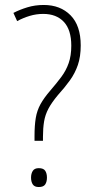

<svg xmlns="http://www.w3.org/2000/svg" viewBox="-20 -795 382 773"><path d="M156 -775Q223 -775 264 -733.5Q305 -692 305 -612Q305 -567 293.5 -533.5Q282 -500 261.5 -471.5Q241 -443 213 -412Q188 -382 175 -357.5Q162 -333 157.5 -306Q153 -279 153 -245V-228H119V-248Q119 -290 124 -320Q129 -350 143 -375.5Q157 -401 183 -431Q208 -460 227 -485.5Q246 -511 256.5 -541Q267 -571 267 -611Q267 -675 237 -707Q207 -739 154 -739Q126 -739 99.5 -731Q73 -723 49 -710L34 -743Q59 -756 90 -765.5Q121 -775 156 -775ZM136 -42Q119 -42 112 -52.5Q105 -63 105 -80Q105 -96 112 -107Q119 -118 136 -118Q155 -118 162 -107.5Q169 -97 169 -80Q169 -63 162 -52.5Q155 -42 136 -42Z"/></svg>

Font: Noto Sans Tamil UI Condensed ExtraLight
Style: Regular
Weight: 200
Width: 3
Designer: Jelle Bosma - Monotype Design Team
Foundry: Monotype Imaging Inc.
Version: Version 2.004; ttfautohint (v1.8.4.7-5d5b)